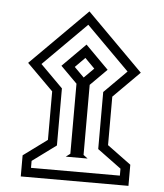

<svg xmlns="http://www.w3.org/2000/svg" viewBox="-52 -689 686 805"><g transform="rotate(5 291.5 -286.0)"><path d="M165.5 -294.9V-90.8L65.4 -17.1V71.8H518.6V-17.1L418.5 -90.8V-294.9L528.8 -405.3L292 -642.6L54.7 -405.3ZM292 -586.4 473.1 -405.3 378.9 -311V-70.8L479 2.9V32.2H105V2.9L205.1 -70.8V-311L110.8 -405.3ZM337.9 -27.3 319.8 -41V-335.9L389.2 -405.3L292 -502.9L194.8 -405.3L264.2 -335.9V-41L246.1 -27.3ZM292 -446.8 333 -405.3 292 -364.3 251 -405.3Z"/></g></svg>

Font: Vazirmatn
Style: Regular
Weight: 400
Designer: Saber Rastikerdar
Foundry: Saber Rastikerdar
Version: Version 33.003